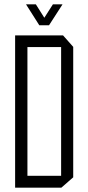

<svg xmlns="http://www.w3.org/2000/svg" viewBox="-20 -868 409 889"><path d="M107 -650V-704H272L319 -651V-650ZM50 1V-54H263V1ZM50 -54V-704H107V-54ZM263 1V-650H319V-47L264 1ZM162 -751 101 -847V-848H146L204 -756ZM163 -751 225 -848H269V-847L207 -751Z"/></svg>

Font: Foldit Light
Style: Regular
Weight: 300
Version: Version 1.003